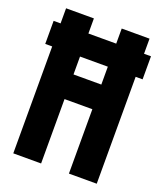

<svg xmlns="http://www.w3.org/2000/svg" viewBox="-135 -819 771 908"><g transform="rotate(20 250.0 -365.0)"><path d="M5 -538V-654H495V-538ZM40 0V-730H180V-448H320V-730H460V0H320V-324H180V0Z"/></g></svg>

Font: M PLUS Code Latin
Style: Bold
Weight: 700
Designer: Coji Morishita
Foundry: UNDERFOREST DESIGN
Version: Version 1.002; ttfautohint (v1.8.3)